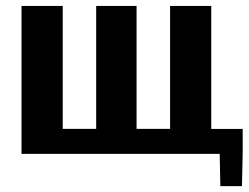

<svg xmlns="http://www.w3.org/2000/svg" viewBox="-20 -525 848 655"><path d="M53.4 0V-504.7H194V-85.4H560.2V-504.7H700.7V0ZM308.1 0V-504.7H445.9V0ZM677.1 0V-85.2H807.9V0ZM807.9 0 805.4 110H731.7L729.5 0Z"/></svg>

Font: Russolo 10pt ExtraLight
Style: Regular
Weight: 200
Designer: Micah Stupak-Hahn
Version: Version 1.000